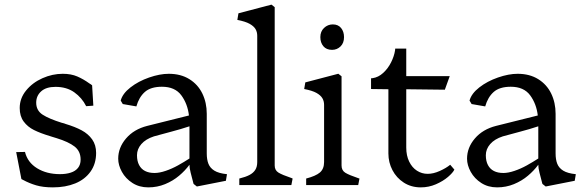

<svg xmlns="http://www.w3.org/2000/svg" viewBox="-20 -800 2529 830"><path d="M80.2 -22Q78 -23.2 76.2 -24Q74.5 -24.8 72.5 -26L50 -142.5L88 -143.2Q99.2 -97.8 140.6 -72.5Q182 -47.2 239.2 -47.2Q266 -47.2 286 -53.8Q306 -60.2 317.2 -74.2Q328.5 -88.2 328.5 -110.2Q328.5 -146.2 302.5 -166.5Q276.5 -186.8 224.5 -202.8Q216.2 -205.5 205.8 -208.5Q201.5 -210.5 196.5 -211.5Q154.2 -224.2 126.9 -237.9Q99.5 -251.5 82.4 -274.6Q65.2 -297.8 65.2 -333Q65.2 -375 92.9 -408.9Q120.5 -442.8 163.5 -461.9Q206.5 -481 251.2 -481Q287.5 -481 314.2 -469.4Q341 -457.8 366.2 -439.5Q372.8 -435.8 378.2 -431.2L383.5 -343.2L352.5 -341Q334.2 -377.5 301.1 -401Q268 -424.5 220 -424.5Q179.2 -424.5 157.9 -405.1Q136.5 -385.8 136.5 -356.2Q136.5 -322.2 164.4 -304.2Q192.2 -286.2 248.2 -268.8Q249.2 -268.8 249.2 -268.6Q249.2 -268.5 250.2 -268.5Q258.5 -266.5 263.5 -264.2Q304.8 -251.8 333 -236.6Q361.2 -221.5 378.4 -197.4Q395.5 -173.2 395.5 -139Q395.5 -92.2 371.5 -58.4Q347.5 -24.5 305.4 -7.2Q263.2 10 208.8 10Q166.2 10 136.2 1.1Q106.2 -7.8 80.2 -22Z M491 -114Q491 -161.8 524.9 -201.5Q558.8 -241.2 616.5 -255.8L796.8 -300.8Q791 -351 763.8 -388Q736.5 -425 680 -425Q631.8 -425 606.2 -402.5Q580.8 -380 569.5 -340L510.8 -350.2L501.8 -365.2Q509.8 -395.5 544 -422.1Q578.2 -448.8 624.5 -464.9Q670.8 -481 709.8 -481Q761.5 -481 798.6 -457.9Q835.8 -434.8 854.8 -395.5Q873.8 -356.2 873.8 -308V-136.8Q873.8 -110.5 880.9 -92.2Q888 -74 906.5 -62.4Q925 -50.8 961.2 -47L956.5 -18.5L831 6.2L817 -4.8Q816.2 -6.8 816.2 -7.2Q816.2 -7.8 815.5 -9.8Q809.5 -32.8 804.2 -53.4Q799 -74 799 -87.8Q780.5 -62.5 754.2 -40.4Q728 -18.2 693.9 -4.1Q659.8 10 621 10Q582 10 552.5 -9Q523 -28 507 -57Q491 -86 491 -114ZM799 -114.8V-254Q778 -247 760 -241.8Q742 -236.5 721.2 -231Q679.2 -220 645.5 -210.5Q609.8 -198.8 591 -177.1Q572.2 -155.5 572.2 -129Q572.2 -103.5 581.4 -86.4Q590.5 -69.2 607.1 -60.8Q623.8 -52.2 648 -52.2Q669.2 -52.2 696.2 -61.4Q723.2 -70.5 749.5 -85.1Q775.8 -99.8 799 -114.8Z M1092 -99.5V-645.2Q1092 -661.8 1084.5 -674.4Q1077 -687 1058.9 -697.1Q1040.8 -707.2 1006 -714L1010.8 -742.5L1153.5 -780L1167.5 -769V-84.5Q1167.5 -64 1183.6 -54Q1199.8 -44 1239.8 -30.5L1245 -28.2L1239.5 0H1014.5V-28.2Q1042.2 -35 1058.5 -43.6Q1074.8 -52.2 1083.4 -65.5Q1092 -78.8 1092 -99.5Z M1381 -99.5V-346.5Q1381 -363 1373.5 -375.6Q1366 -388.2 1347.9 -398.4Q1329.8 -408.5 1295 -415.2L1299.8 -443.8L1442.5 -481.2L1456.5 -470.2V-84.5Q1456.5 -63.2 1472.8 -53.2Q1489 -43.2 1531 -29L1534 -28.2L1528.5 0H1303.5V-28.2Q1344.5 -38.8 1362.8 -54.2Q1381 -69.8 1381 -99.5ZM1467.2 -639.5Q1467.2 -663.2 1454.5 -678.9Q1441.8 -694.5 1418.8 -694.5Q1396.8 -694.5 1380.8 -679.2Q1364.8 -664 1364.8 -639.5Q1364.8 -615.8 1377.9 -600.1Q1391 -584.5 1415.5 -584.5Q1436.8 -584.5 1452 -599.2Q1467.2 -614 1467.2 -639.5Z M1659 -136.5V-414.2L1584 -415.2V-461.5L1590.2 -462Q1615.5 -465.5 1636.5 -484.8Q1657.5 -504 1670.8 -530.8Q1684 -557.5 1687.8 -582.2L1688.5 -590H1736.2V-471H1924.2L1903 -412.2L1736.2 -414.2V-162Q1736.2 -127.2 1748.8 -101.5Q1761.2 -75.8 1782.4 -62.1Q1803.5 -48.5 1828.8 -48.5Q1853.5 -48.5 1881.2 -61Q1909 -73.5 1926.2 -87.8L1944.2 -66.8Q1938 -53.5 1916.6 -35.1Q1895.2 -16.8 1864.4 -3.4Q1833.5 10 1799.2 10Q1757.5 10 1725.6 -10.6Q1693.8 -31.2 1676.4 -64.6Q1659 -98 1659 -136.5Z M1999 -114Q1999 -161.8 2032.9 -201.5Q2066.8 -241.2 2124.5 -255.8L2304.8 -300.8Q2299 -351 2271.8 -388Q2244.5 -425 2188 -425Q2139.8 -425 2114.2 -402.5Q2088.8 -380 2077.5 -340L2018.8 -350.2L2009.8 -365.2Q2017.8 -395.5 2052 -422.1Q2086.2 -448.8 2132.5 -464.9Q2178.8 -481 2217.8 -481Q2269.5 -481 2306.6 -457.9Q2343.8 -434.8 2362.8 -395.5Q2381.8 -356.2 2381.8 -308V-136.8Q2381.8 -110.5 2388.9 -92.2Q2396 -74 2414.5 -62.4Q2433 -50.8 2469.2 -47L2464.5 -18.5L2339 6.2L2325 -4.8Q2324.2 -6.8 2324.2 -7.2Q2324.2 -7.8 2323.5 -9.8Q2317.5 -32.8 2312.2 -53.4Q2307 -74 2307 -87.8Q2288.5 -62.5 2262.2 -40.4Q2236 -18.2 2201.9 -4.1Q2167.8 10 2129 10Q2090 10 2060.5 -9Q2031 -28 2015 -57Q1999 -86 1999 -114ZM2307 -114.8V-254Q2286 -247 2268 -241.8Q2250 -236.5 2229.2 -231Q2187.2 -220 2153.5 -210.5Q2117.8 -198.8 2099 -177.1Q2080.2 -155.5 2080.2 -129Q2080.2 -103.5 2089.4 -86.4Q2098.5 -69.2 2115.1 -60.8Q2131.8 -52.2 2156 -52.2Q2177.2 -52.2 2204.2 -61.4Q2231.2 -70.5 2257.5 -85.1Q2283.8 -99.8 2307 -114.8Z"/></svg>

Font: TMT Limkin
Style: Regular
Weight: 400
Designer: Gabriel Drozdov
Version: Version 1.000;Glyphs 3.1.2 (3151)